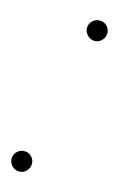

<svg xmlns="http://www.w3.org/2000/svg" viewBox="-117 -573 372 601"><g transform="rotate(20 69.0 -272.5)"><path d="M28 -7Q15 -7 5 -17Q-5 -27 -5 -40Q-5 -54 5 -63.5Q15 -73 28 -73Q42 -73 51.5 -63.5Q61 -54 61 -40Q61 -27 51.5 -17Q42 -7 28 -7ZM110 -472Q97 -472 87 -482Q77 -492 77 -505Q77 -519 87 -528.5Q97 -538 110 -538Q124 -538 133.5 -528.5Q143 -519 143 -505Q143 -492 133.5 -482Q124 -472 110 -472Z"/></g></svg>

Font: DM Sans 9pt Thin
Style: Italic
Weight: 250
Italic angle: -10°
Version: Version 4.004;gftools[0.9.30]